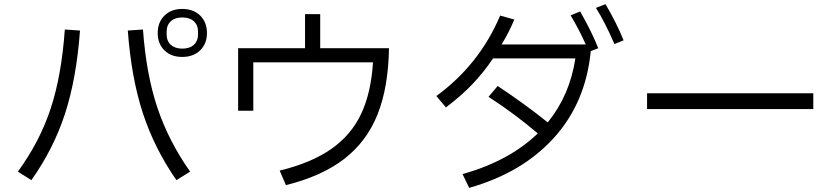

<svg xmlns="http://www.w3.org/2000/svg" viewBox="-20 -867 4034 924"><path d="M739 -708Q739 -760 771.5 -792Q804 -824 857 -824Q911 -824 943.5 -792Q976 -760 976 -708Q976 -657 943.5 -625Q911 -593 857 -593Q803 -593 771 -625Q739 -657 739 -708ZM933 -701V-715Q933 -746 913 -764.5Q893 -783 857 -783Q822 -783 802 -764.5Q782 -746 782 -715V-701Q782 -670 802 -651.5Q822 -633 857 -633Q893 -633 913 -651.5Q933 -670 933 -701ZM66 -41Q171 -185 223.5 -343.5Q276 -502 292 -725L365 -720Q348 -489 293 -320Q238 -151 131 0ZM668 -725Q684 -507 738 -347Q792 -187 895 -41L829 0Q723 -153 667.5 -322.5Q612 -492 595 -720Z M1521 -635H1852Q1849 -447 1797 -316.5Q1745 -186 1637 -102.5Q1529 -19 1356 24L1326 -46Q1478 -83 1574 -150Q1670 -217 1718 -319Q1766 -421 1775 -567H1199V-334H1126V-635H1448V-799H1521Z M2894 -847Q2949 -753 2981 -673L2937 -655Q2891 -761 2848 -829ZM2772 -812Q2831 -708 2859 -635L2823 -621Q2799 -373 2646 -204Q2493 -35 2238 37L2206 -29Q2432 -93 2568 -225Q2455 -321 2331 -401L2375 -453Q2500 -371 2616 -278Q2722 -408 2749 -586H2353Q2307 -518 2253 -461.5Q2199 -405 2126 -350L2080 -405Q2287 -556 2387 -792L2455 -773Q2431 -714 2394 -653H2799Q2766 -727 2726 -793Z M3894 -342H3094V-418H3894Z"/></svg>

Font: IBM Plex Sans SC
Style: Regular
Weight: 400
Designer: Mike Abbink; Paul van der Laan; Pieter van Rosmalen; Eunyou Noh; Wujin Sim; Chorong Kim; Dohee Lee; Yejin We; Jinhee Kim
Foundry: Sandoll Inc.
Version: Version 1.000